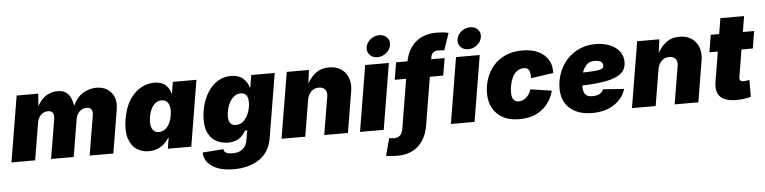

<svg xmlns="http://www.w3.org/2000/svg" viewBox="-54 -1071 6310 1584"><g transform="rotate(-5 3101.5 -279.0)"><path d="M4.4 0 95.2 -545.9H273.9L266.1 -442.4Q299.3 -503.9 343.5 -528.3Q387.7 -552.7 433.6 -552.7Q487.3 -552.7 518.1 -521.7Q548.8 -490.7 560.1 -421.4Q597.7 -496.1 649.9 -524.4Q702.1 -552.7 753.9 -552.7Q808.6 -552.7 846.4 -528.3Q884.3 -503.9 900.9 -460.9Q917.5 -418 908.2 -361.8L848.1 0H651.9L706.1 -324.7Q717.8 -394.5 661.1 -394.5Q627 -394.5 602.3 -371.1Q577.6 -347.7 571.8 -312L520 0H332.5L386.7 -324.7Q392.6 -360.4 380.4 -377.4Q368.2 -394.5 341.8 -394.5Q307.6 -394.5 283 -371.1Q258.3 -347.7 252.4 -312L200.7 0Z M1142.1 6.8Q1084 6.8 1040 -23.7Q996.1 -54.2 976.8 -116.2Q957.5 -178.2 973.1 -272.5Q989.7 -371.6 1030.8 -433.3Q1071.8 -495.1 1125.5 -523.9Q1179.2 -552.7 1233.4 -552.7Q1293.9 -552.7 1327.4 -522.5Q1360.8 -492.2 1370.1 -450.2H1373L1388.7 -545.9H1584L1493.7 0H1299.3L1314 -89.8H1310.1Q1286.1 -48.3 1242.9 -20.8Q1199.7 6.8 1142.1 6.8ZM1239.3 -143.6Q1279.8 -143.6 1308.8 -178.5Q1337.9 -213.4 1347.2 -272.5Q1357.4 -333.5 1339.8 -367.9Q1322.3 -402.3 1281.7 -402.3Q1241.7 -402.3 1213.6 -367.9Q1185.5 -333.5 1175.3 -272.5Q1165.5 -211.9 1182.4 -177.7Q1199.2 -143.6 1239.3 -143.6Z M1829.1 215.8Q1713.4 215.8 1648.4 171.1Q1583.5 126.5 1583.5 56.2L1756.3 43.5Q1757.3 65.4 1776.6 74.7Q1795.9 84 1829.6 84Q1881.3 84 1911.6 59.8Q1941.9 35.6 1949.7 -7.3L1965.8 -93.8H1947.3Q1924.8 -52.2 1888.4 -29.5Q1852.1 -6.8 1800.3 -6.8Q1748.5 -6.8 1706.3 -28.3Q1664.1 -49.8 1639.4 -94.7Q1614.7 -139.6 1614.7 -210Q1614.7 -272 1631.3 -332.8Q1647.9 -393.6 1680.4 -443.4Q1712.9 -493.2 1760.5 -522.9Q1808.1 -552.7 1869.6 -552.7Q1934.1 -552.7 1970.7 -519.5Q2007.3 -486.3 2016.6 -444.3H2021L2038.1 -545.9H2232.4L2144 -14.2Q2125 101.1 2039.8 158.4Q1954.6 215.8 1829.1 215.8ZM1876 -146.5Q1917.5 -146.5 1944.6 -174.8Q1971.7 -203.1 1985.4 -244.4Q1999 -285.6 1999 -323.7Q1999 -402.3 1938 -402.3Q1907.7 -402.3 1884.8 -385Q1861.8 -367.7 1846.4 -340.3Q1831.1 -313 1823.5 -281.5Q1815.9 -250 1815.9 -221.2Q1815.9 -146.5 1876 -146.5Z M2487.3 -300.3 2437.5 0H2241.2L2332 -545.9H2515.6L2501.5 -435.1Q2530.8 -487.8 2574.2 -520.3Q2617.7 -552.7 2682.1 -552.7Q2742.7 -552.7 2783.2 -524.7Q2823.7 -496.6 2840.8 -448.7Q2857.9 -400.9 2847.7 -341.3L2791 0H2594.7L2647 -313Q2653.8 -353.5 2635.5 -373.5Q2617.2 -393.6 2584 -393.6Q2543.9 -393.6 2519 -367.2Q2494.1 -340.8 2487.3 -300.3Z M2891.1 0 2981.4 -545.9H3177.7L3087.4 0ZM3088.4 -601.6Q3048.3 -601.6 3024.4 -627.9Q3000.5 -654.3 3006.3 -691.4Q3012.7 -729 3045.4 -755.1Q3078.1 -781.2 3118.2 -781.2Q3158.2 -781.2 3182.1 -755.1Q3206.1 -729 3199.7 -691.4Q3193.8 -654.3 3161.1 -627.9Q3128.4 -601.6 3088.4 -601.6Z M3639.6 -545.9 3615.7 -403.3H3504.4L3439.5 -8.8Q3420.9 103 3355 162.8Q3289.1 222.7 3183.6 222.7Q3159.2 222.7 3133.3 221.2Q3107.4 219.7 3087.9 215.8L3126.5 71.3Q3136.7 73.2 3147 74.7Q3157.2 76.2 3167 76.2Q3229.5 76.2 3240.7 5.9L3308.1 -403.3H3213.9L3237.8 -545.9H3332Q3353 -650.4 3419.9 -705.6Q3486.8 -760.7 3592.8 -760.7Q3620.6 -760.7 3643.3 -758.5Q3666 -756.3 3689.9 -750L3642.1 -609.4Q3630.4 -611.3 3620.1 -612.3Q3609.9 -613.3 3590.8 -613.3Q3539.6 -613.3 3530.8 -561.5L3528.3 -545.9Z M3643.6 0 3733.9 -545.9H3930.2L3839.8 0ZM3840.8 -601.6Q3800.8 -601.6 3776.9 -627.9Q3752.9 -654.3 3758.8 -691.4Q3765.1 -729 3797.9 -755.1Q3830.6 -781.2 3870.6 -781.2Q3910.6 -781.2 3934.6 -755.1Q3958.5 -729 3952.1 -691.4Q3946.3 -654.3 3913.6 -627.9Q3880.9 -601.6 3840.8 -601.6Z M4210.9 9.8Q4093.3 9.8 4027.8 -54.7Q3962.4 -119.1 3962.4 -225.1Q3962.4 -286.6 3981.9 -345.2Q4001.5 -403.8 4041.3 -450.7Q4081.1 -497.6 4141.6 -525.1Q4202.1 -552.7 4283.7 -552.7Q4358.9 -552.7 4413.6 -527.1Q4468.3 -501.5 4496.6 -455.1Q4524.9 -408.7 4521 -345.2L4335.9 -318.4Q4336.4 -361.3 4325.9 -383.8Q4315.4 -406.2 4282.7 -406.2Q4248.5 -406.2 4224.9 -387.5Q4201.2 -368.7 4187 -338.9Q4172.9 -309.1 4166.5 -276.4Q4160.2 -243.7 4160.2 -215.8Q4160.2 -136.7 4217.8 -136.7Q4250 -136.7 4278.8 -159.9Q4307.6 -183.1 4321.3 -227.5L4497.1 -201.2Q4471.2 -104 4397.9 -47.1Q4324.7 9.8 4210.9 9.8Z M4813.5 11.7Q4697.3 11.7 4629.6 -47.6Q4562 -106.9 4562 -212.9Q4562 -279.8 4584.7 -340.8Q4607.4 -401.9 4650.1 -449.5Q4692.9 -497.1 4753.4 -524.9Q4814 -552.7 4889.6 -552.7Q4951.7 -552.7 5002.9 -533Q5054.2 -513.2 5084.7 -475.8Q5115.2 -438.5 5115.2 -385.3Q5115.2 -322.8 5071 -288.6Q5026.9 -254.4 4945.3 -239.7Q4863.8 -225.1 4751.5 -221.7Q4751.5 -214.8 4751.5 -208Q4751.5 -172.4 4767.1 -149.4Q4782.7 -126.5 4828.6 -126.5Q4861.8 -126.5 4886.2 -139.2Q4910.6 -151.9 4918.5 -175.8L5092.8 -163.1Q5068.8 -85.4 4995.6 -36.9Q4922.4 11.7 4813.5 11.7ZM4766.6 -328.1Q4838.9 -329.1 4875.7 -333.5Q4912.6 -337.9 4925.3 -346.4Q4938 -355 4938 -370.1Q4938 -415 4869.1 -415Q4825.7 -415 4801.8 -389.2Q4777.8 -363.3 4766.6 -328.1Z M5389.2 -300.3 5339.4 0H5143.1L5233.9 -545.9H5417.5L5403.3 -435.1Q5432.6 -487.8 5476.1 -520.3Q5519.5 -552.7 5584 -552.7Q5644.5 -552.7 5685.1 -524.7Q5725.6 -496.6 5742.7 -448.7Q5759.8 -400.9 5749.5 -341.3L5692.9 0H5496.6L5548.8 -313Q5555.7 -353.5 5537.4 -373.5Q5519 -393.6 5485.8 -393.6Q5445.8 -393.6 5420.9 -367.2Q5396 -340.8 5389.2 -300.3Z M6202.6 -545.9 6179.2 -403.3H6085.4L6047.9 -175.3Q6043 -141.1 6079.6 -141.1Q6088.4 -141.1 6105.5 -143.3Q6122.6 -145.5 6128.4 -147.5V-7.3Q6093.3 2 6063 5.1Q6032.7 8.3 6006.3 8.3Q5821.3 8.3 5848.6 -157.2L5889.6 -403.3H5819.8L5843.3 -545.9H5913.1L5934.6 -675.8H6130.9L6109.4 -545.9Z"/></g></svg>

Font: Inter Black
Style: Italic
Weight: 900
Italic angle: -9.39999°
Designer: Rasmus Andersson
Foundry: rsms
Version: Version 4.000;git-a52131595